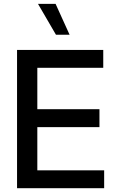

<svg xmlns="http://www.w3.org/2000/svg" viewBox="-20 -997 637 1017"><path d="M70.3 0V-732.4H526.9V-637.7H177.7V-418.5H506.8V-323.7H177.7V-94.7H531.7V0ZM348.6 -813H276.4L181.2 -976.6H274.4Z"/></svg>

Font: Kumbh Sans Medium
Style: Regular
Weight: 500
Version: Version 1.005